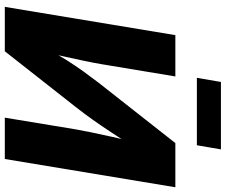

<svg xmlns="http://www.w3.org/2000/svg" viewBox="-92 -870 962 819"><g transform="rotate(90 389.5 -461.0)"><path d="M658.7 0H482.4L532.2 -301.8Q536.6 -327.6 544.9 -367.9Q553.2 -408.2 564.2 -457.5Q575.2 -506.8 587.4 -559.1L610.8 -555.7Q574.7 -499 545.9 -455.3Q517.1 -411.6 491 -374.8Q464.8 -337.9 436 -301.3L199.2 0H9.8L130.4 -727.5H306.6L254.9 -416.5Q250 -385.7 240.5 -340.3Q231 -294.9 220.2 -246.8Q209.5 -198.7 200.2 -159.2L184.1 -172.4Q210.9 -222.2 236.3 -262.5Q261.7 -302.7 285.9 -336.2Q310.1 -369.6 332.5 -398.9L590.8 -727.5H779.3ZM617.7 -921.9 600.1 -819.3H312.5L330.1 -921.9Z"/></g></svg>

Font: Inter 18pt ExtraBold
Style: Italic
Weight: 800
Italic angle: -9.3988°
Designer: Rasmus Andersson
Foundry: rsms
Version: Version 4.001;git-66647c0bb